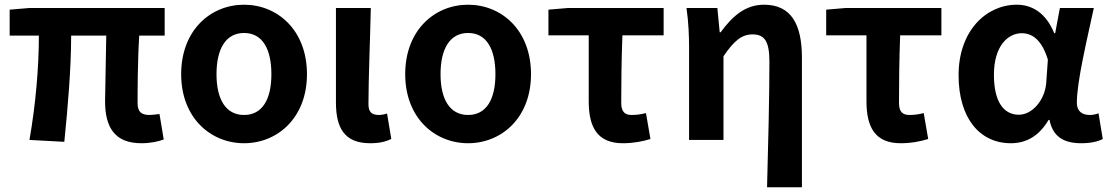

<svg xmlns="http://www.w3.org/2000/svg" viewBox="-20 -594 4709 815"><path d="M21 -443H145C145 -312 132 -153 105 0L253 8C268 -141 282 -303 282 -443H431C430 -342 426 -204 426 -164C426 -55 466 14 580 14C621 14 654 6 675 -2L657 -110C640 -108 625 -106 615 -106C581 -106 564 -118 564 -157C564 -191 564 -337 571 -443H679V-560H104L21 -553Z M1016 14C1158 14 1283 -94 1283 -279C1283 -466 1158 -574 1016 -574C874 -574 749 -466 749 -279C749 -94 874 14 1016 14ZM1016 -106C938 -106 899 -173 899 -279C899 -386 938 -454 1016 -454C1094 -454 1132 -386 1132 -279C1132 -173 1094 -106 1016 -106Z M1551 14C1595 14 1619 6 1641 -4L1623 -112C1611 -108 1598 -106 1589 -106C1559 -106 1544 -117 1544 -152C1544 -257 1551 -423 1554 -560H1406V-159C1406 -54 1440 14 1551 14Z M1967 14C2109 14 2234 -94 2234 -279C2234 -466 2109 -574 1967 -574C1825 -574 1700 -466 1700 -279C1700 -94 1825 14 1967 14ZM1967 -106C1889 -106 1850 -173 1850 -279C1850 -386 1889 -454 1967 -454C2045 -454 2083 -386 2083 -279C2083 -173 2045 -106 1967 -106Z M2308 -553V-444H2479V-164C2479 -55 2515 14 2624 14C2669 14 2709 6 2741 -4L2722 -114C2698 -108 2681 -106 2661 -106C2634 -106 2617 -118 2617 -157C2617 -236 2618 -339 2622 -444H2797V-560H2390Z M3236 201H3384V-349C3384 -490 3339 -574 3223 -574C3145 -574 3090 -527 3039 -457H3035L3025 -560H2894C2903 -499 2905 -437 2905 -393V0H3051V-355C3095 -420 3128 -448 3174 -448C3227 -448 3246 -417 3246 -331C3246 -193 3241 24 3236 201Z M3487 -553V-444H3658V-164C3658 -55 3694 14 3803 14C3848 14 3888 6 3920 -4L3901 -114C3877 -108 3860 -106 3840 -106C3813 -106 3796 -118 3796 -157C3796 -236 3797 -339 3801 -444H3976V-560H3569Z M4271 14C4339 14 4392 -19 4431 -85H4435C4449 -14 4495 14 4570 14C4612 14 4642 6 4661 -4L4643 -113C4630 -108 4617 -106 4606 -106C4574 -106 4551 -121 4551 -158C4551 -248 4594 -425 4623 -560H4479L4459 -453H4455C4420 -539 4361 -574 4296 -574C4166 -574 4049 -463 4049 -275C4049 -93 4138 14 4271 14ZM4305 -107C4240 -107 4199 -162 4199 -277C4199 -398 4258 -453 4317 -453C4364 -453 4403 -422 4428 -341L4421 -242C4415 -168 4361 -107 4305 -107Z"/></svg>

Font: Noto Sans KR Bold
Style: Regular
Weight: 700
Designer: Ryoko NISHIZUKA  (kana & ideographs); Paul D. Hunt (Latin, Greek & Cyrillic); Wenlong ZHANG  (bopomofo); Sandoll Communi
Foundry: Adobe Systems Incorporated
Version: Version 1.004;PS 1.004;hotconv 1.0.82;makeotf.lib2.5.63406